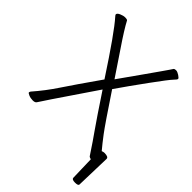

<svg xmlns="http://www.w3.org/2000/svg" viewBox="-248 -816 1095 1095"><g transform="rotate(45 300.0 -268.5)"><path d="M545 -69Q556 -73 564 -73Q596 -73 596 -57V-56L590 155Q590 166 564.5 166Q539 166 538 154Q537 131 536 83.5Q535 36 534 8Q522 5 518 1Q508 -13 492 -38Q476 -63 434 -122.5Q392 -182 300 -321Q158 -113 132 -73.5Q106 -34 99 -23.5Q92 -13 86 -4Q80 5 62 5Q44 5 29 -1.5Q14 -8 14.5 -12.5Q15 -17 18 -22Q74 -86 120 -155.5Q166 -225 267 -369Q117 -599 57 -666Q50 -674 50 -677Q50 -687 68 -695Q86 -703 101 -703Q116 -703 120 -698Q145 -650 207 -559Q269 -468 307 -410Q373 -503 409.5 -555Q446 -607 465 -634Q484 -661 492 -673L504 -691Q508 -695 519 -695Q530 -695 546 -684.5Q562 -674 562 -668Q562 -662 546 -646Q530 -630 460 -534Q390 -438 337 -361Q452 -188 485 -144.5Q518 -101 545 -69ZM18 -22Z"/></g></svg>

Font: LXGW WenKai Light
Style: Regular
Weight: 300
Designer: LXGW / Fontworks Inc.
Foundry: LXGW / Fontworks Inc.
Version: Version 1.501; October 10, 2024